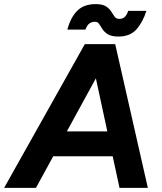

<svg xmlns="http://www.w3.org/2000/svg" viewBox="-54 -915 791 935"><path d="M-34 0 359 -700H504L121 0ZM528 0 377 -700H507L666 0ZM123 -154 143 -275H582L562 -154ZM523 -737Q489 -737 471.5 -748Q454 -759 445 -773Q436 -787 429 -798Q422 -809 408 -809Q394 -809 382.5 -801.5Q371 -794 362 -771H274Q291 -833 323.5 -864Q356 -895 412 -895Q445 -895 462 -884Q479 -873 487.5 -859Q496 -845 504 -834Q512 -823 527 -823Q545 -823 555 -834Q565 -845 570 -862H659Q641 -806 610 -771.5Q579 -737 523 -737Z"/></svg>

Font: Figtree
Style: Bold Italic
Weight: 700
Italic angle: -9.5°
Foundry: Erik Kennedy
Version: Version 2.001;gftools[0.9.30]